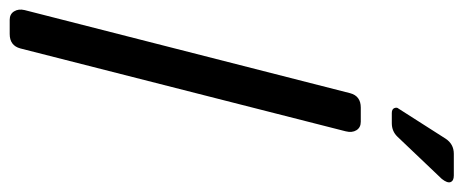

<svg xmlns="http://www.w3.org/2000/svg" viewBox="-312 -656 956 396"><g transform="rotate(90 166.0 -458.0)"><path d="M160.2 -702.1Q166 -724.1 189.9 -724.1H219.2Q231 -724.1 236.6 -715.1Q242.2 -706.1 238.8 -692.9L67.9 -22Q62 0 38.1 0H8.8Q-2.9 0 -8.5 -9Q-14.2 -18.1 -11.2 -30.8ZM330.1 -916Q340.8 -916 343.5 -909.4Q346.2 -902.8 336.9 -891.1L250 -799.8Q238.8 -788.1 222.2 -788.1H201.2Q192.9 -788.1 190.9 -793.5Q189 -798.8 191.9 -801.8L253.9 -898.9Q265.1 -916 285.2 -916Z"/></g></svg>

Font: Allan
Style: Regular
Weight: 400
Designer: Anton Koovit
Foundry: Anton Koovit
Version: Version 1.002